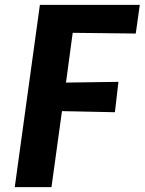

<svg xmlns="http://www.w3.org/2000/svg" viewBox="-20 -767 593 787"><path d="M40.5 0 143.5 -747H553L536.5 -629.5L278 -632.5L250.5 -428.5L465.5 -431.5L451 -307L234 -311.5L191 0Z"/></svg>

Font: Merriweather Sans Italic
Style: Bold
Weight: 700
Italic angle: -7.5°
Designer: Eben Sorkin
Foundry: Eben Sorkin
Version: Version 1.008; ttfautohint (v1.7.19-72a1) -l 8 -r 50 -G 200 